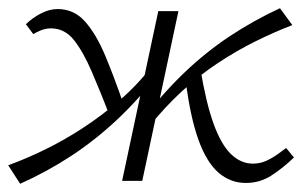

<svg xmlns="http://www.w3.org/2000/svg" viewBox="-20 -440 749 467"><path d="M29 7 0 -38Q44 -54 90 -76.5Q136 -99 182 -129Q228 -159 271.5 -196.5Q315 -234 352 -282L371 -268Q322 -203 267.5 -151.5Q213 -100 153.5 -61Q94 -22 29 7ZM251 -148Q225 -215 203.5 -265Q182 -315 159.5 -343Q137 -371 104 -371Q91 -371 79 -366Q67 -361 61 -357L43 -381Q58 -396 79 -407Q100 -418 120 -418Q160 -418 187 -387.5Q214 -357 236 -304.5Q258 -252 282 -182ZM277 0 365 -413H414L326 0ZM342 -131 324 -145Q373 -210 426.5 -261.5Q480 -313 539 -352Q598 -391 661 -420L691 -379Q647 -362 601.5 -339.5Q556 -317 510.5 -287Q465 -257 422.5 -218Q380 -179 342 -131ZM578 5Q540 5 511 -20.5Q482 -46 462.5 -100.5Q443 -155 432 -241L467 -275Q481 -190 499.5 -139Q518 -88 542 -65Q566 -42 595 -42Q613 -42 628 -49Q643 -56 655.5 -65Q668 -74 676 -80L695 -57Q668 -31 640 -13Q612 5 578 5Z"/></svg>

Font: Ysabeau Office Light
Style: Italic
Weight: 300
Italic angle: -12°
Designer: Christian Thalmann (Catharsis Fonts)
Version: Version 2.001;gftools[0.9.30]; featfreeze: tnum,lnum,ss02